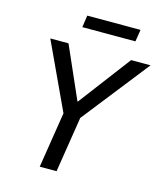

<svg xmlns="http://www.w3.org/2000/svg" viewBox="-127 -975 909 1069"><g transform="rotate(15 327.0 -440.5)"><path d="M204 0 262 -367 268 -293 76 -705H181L313 -405H315L542 -705H654L330 -293L359 -367L301 0ZM232 -812 242 -881H549L538 -812Z"/></g></svg>

Font: Nunito Sans 7pt SemiCondensed Medium
Style: Italic
Weight: 500
Width: 4
Italic angle: -9°
Designer: Vernon Adams
Foundry: Vernon Adams
Version: Version 3.101;gftools[0.9.27]